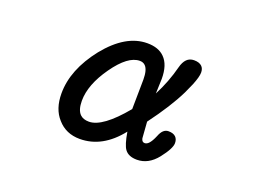

<svg xmlns="http://www.w3.org/2000/svg" viewBox="-84 -674 1169 882"><g transform="rotate(20 500.0 -233.0)"><path d="M500 -404.8Q442.4 -404.8 377.2 -312.7Q312 -220.7 312 -141.6Q312 -96.7 331.5 -77.1Q346.7 -62 375 -62Q441.4 -62 542.5 -184.6L544.4 -329.1Q544.4 -377 526.9 -394.5Q516.6 -404.8 500 -404.8ZM557.1 -79.6Q473.1 26.9 362.3 26.9Q294.4 26.9 252.9 -21Q212.4 -65.4 212.4 -141.6Q212.4 -257.8 305.2 -375.5Q399.9 -492.7 504.9 -492.7Q560.1 -492.7 589.4 -462.9Q622.6 -430.2 622.6 -361.3Q620.6 -306.6 620.1 -289.1Q657.2 -360.4 677.2 -438Q684.1 -464.8 698 -478.8Q711.9 -492.7 733.4 -492.7Q759.3 -492.7 772 -480Q782.7 -469.2 782.7 -450.2Q782.7 -429.2 765.6 -387.2Q756.8 -366.2 744.1 -339.4Q704.1 -257.8 626.5 -153.8L632.3 -74.2Q634.3 -65.4 638.4 -61.3Q642.6 -57.1 649.4 -57.1Q659.2 -57.1 668.5 -66.4Q680.7 -79.1 692.4 -107.4Q707 -146 734.4 -146Q758.3 -146 770 -134.3Q780.8 -123.5 780.8 -104.5Q780.8 -78.1 739.7 -25.9Q697.8 26.9 641.6 26.9Q600.6 26.9 582.5 2.4Q567.4 -17.6 557.1 -79.6Z"/></g></svg>

Font: YuPearl-Medium
Style: Medium
Weight: 500
Designer: Max Yao
Foundry: Max-Everyday
Version: Version 1.011; ttfautohint (v1.8.3)